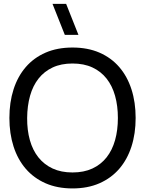

<svg xmlns="http://www.w3.org/2000/svg" viewBox="-20 -988 772 1022"><path d="M259.5 -967.5H332L397.5 -802.5H325ZM366 15Q285 15 222.5 -12.5Q160 -40 117.2 -89.5Q74.5 -139 52.2 -208Q30 -277 30 -360Q30 -443.5 52.2 -512.5Q74.5 -581.5 117.2 -631Q160 -680.5 222.5 -707.8Q285 -735 366 -735Q447 -735 509.5 -707.8Q572 -680.5 614.8 -631Q657.5 -581.5 679.8 -512.5Q702 -443.5 702 -360Q702 -277 679.8 -208Q657.5 -139 614.8 -89.5Q572 -40 509.5 -12.5Q447 15 366 15ZM366 -70Q426.5 -70 471.8 -91Q517 -112 547.2 -150.2Q577.5 -188.5 592.5 -242Q607.5 -295.5 607.5 -360Q607.5 -424.5 592.5 -478Q577.5 -531.5 547.2 -569.8Q517 -608 471.8 -629Q426.5 -650 366 -650Q305.5 -650 260.5 -629Q215.5 -608 185.2 -569.8Q155 -531.5 140 -478Q125 -424.5 124.5 -360Q124 -295.5 139 -242Q154 -188.5 184.5 -150.2Q215 -112 260.2 -91Q305.5 -70 366 -70Z"/></svg>

Font: Vela Sans Med
Style: Regular
Weight: 500
Designer: Principal design: Mikhail Sharanda - project Manrope.
Design modification: Ravid Balaliev
Foundry: Mikhail Sharanda
Version: Version 1.001